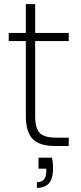

<svg xmlns="http://www.w3.org/2000/svg" viewBox="-20 -701 387 922"><path d="M165 56.2H230Q234.9 83 234.9 105Q234.9 157.7 214.8 179.4Q194.8 201.2 157.2 201.2V173.8Q181.2 173.8 191.7 160.4Q202.1 147 202.1 120.1V108.9H165ZM104 -145V-503.9H22V-543H104V-681.2H148.9V-543H310.1V-503.9H148.9V-145Q148.9 -84.5 170.9 -62.3Q192.9 -40 249 -40H310.1V0H242.2Q170.9 0 137.5 -33.2Q104 -66.4 104 -145Z"/></svg>

Font: SVN-Poppins ExtraLight
Style: Regular
Weight: 200
Designer: Ninad Kale (Devanagari), Jonny Pinhorn (Latin)
Foundry: Indian Type Foundry
Version: Version 3.002 2017